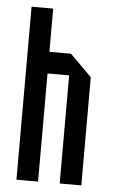

<svg xmlns="http://www.w3.org/2000/svg" viewBox="-50 -702 433 737"><g transform="rotate(5 166.5 -333.5)"><path d="M125 0H41.7V-666.7H125V-500H208.3L291.7 -416.7V0H208.3V-416.7H125Z"/></g></svg>

Font: Yulong
Style: Regular
Weight: 400
Designer: GGBotNet
Foundry: f0n7.com
Version: 1.00